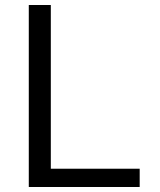

<svg xmlns="http://www.w3.org/2000/svg" viewBox="-20 -747 640 767"><path d="M95 -727H183V-73H538V0H95Z"/></svg>

Font: JuliaMono Latin
Style: Regular
Weight: 400
Monospace: yes
Designer: cormullion
Foundry: corm
Version: Version 0.049; ttfautohint (v1.8.4)